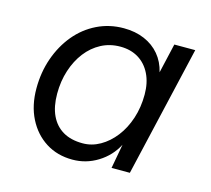

<svg xmlns="http://www.w3.org/2000/svg" viewBox="-81 -605 778 709"><g transform="rotate(15 308.0 -251.0)"><path d="M251 8Q193 8 149 -20Q105 -48 80 -97.5Q55 -147 55 -212Q55 -274 74 -328Q93 -382 127 -423Q161 -464 208 -487Q255 -510 310 -510Q354 -510 389 -495Q424 -480 447 -452.5Q470 -425 479 -387L505 -500H585L469 0H399L416 -93Q392 -47 347.5 -19.5Q303 8 251 8ZM272 -60Q307 -60 338.5 -78Q370 -96 394.5 -127.5Q419 -159 433 -201.5Q447 -244 447 -293Q447 -338 430.5 -371.5Q414 -405 384.5 -423Q355 -441 315 -441Q275 -441 242 -423.5Q209 -406 185 -375Q161 -344 147.5 -302.5Q134 -261 134 -213Q134 -164 150 -130Q166 -96 196.5 -78Q227 -60 272 -60Z"/></g></svg>

Font: Work Sans
Style: Italic
Weight: 400
Italic angle: -13°
Designer: Wei Huang
Foundry: Wei Huang
Version: Version 2.012